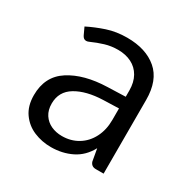

<svg xmlns="http://www.w3.org/2000/svg" viewBox="-134 -685 819 827"><g transform="rotate(30 276.0 -271.5)"><path d="M474.6 -366.2V0H435.5Q413.6 0 406.7 -20.5L396 -81.1Q369.1 -31.2 322.8 -8.3Q276.4 14.6 220.2 14.6Q175.3 14.6 135.5 -2Q95.7 -18.6 70.6 -54Q45.4 -89.4 45.4 -143.1Q45.4 -236.3 116.7 -282.2Q188 -328.1 302.7 -331.5L391.6 -334.5V-365.2Q391.6 -406.2 375.2 -435.1Q358.9 -463.9 329.8 -478.5Q300.8 -493.2 262.7 -493.2Q229 -493.2 198.7 -484.1Q168.5 -475.1 135.7 -460.4Q129.4 -457.5 123 -457.5Q109.9 -457.5 102.5 -473.1L86.4 -507.8Q126 -527.8 171.6 -543Q217.3 -558.1 270.5 -558.1Q364.3 -558.1 419.4 -511Q474.6 -463.9 474.6 -366.2ZM391.6 -219.2V-276.4L314 -273.9Q231.9 -271 180.9 -240.5Q129.9 -210 129.9 -149.9Q129.9 -117.7 144.5 -95.2Q159.2 -72.8 183.6 -61.5Q208 -50.3 237.8 -50.3Q281.7 -50.3 316.9 -71.5Q352.1 -92.8 371.8 -131.3Q391.6 -169.9 391.6 -219.2Z"/></g></svg>

Font: Lycee Sans
Style: Regular
Weight: 400
Designer: Justin Alvin
Foundry: Alkove Design
Version: Version 1.030